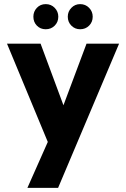

<svg xmlns="http://www.w3.org/2000/svg" viewBox="-20 -712 613 932"><path d="M202 -570Q176 -570 159 -587.5Q142 -605 142 -631Q142 -656 159 -674Q176 -692 202 -692Q228 -692 245.5 -674Q263 -656 263 -631Q263 -605 245.5 -587.5Q228 -570 202 -570ZM369 -570Q344 -570 326.5 -587.5Q309 -605 309 -631Q309 -656 326.5 -674Q344 -692 369 -692Q395 -692 412.5 -674Q430 -656 430 -631Q430 -605 412.5 -587.5Q395 -570 369 -570ZM400 -500H558L262 200H113L212 -23L14 -500H177L288 -201Z"/></svg>

Font: Albert Sans ExtraBold
Style: Regular
Weight: 800
Designer: Andreas Rasmussen
Foundry: a.Foundry
Version: Version 1.025